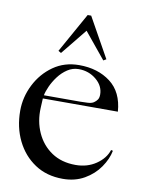

<svg xmlns="http://www.w3.org/2000/svg" viewBox="-80 -753 596 809"><g transform="rotate(10 217.5 -348.0)"><path d="M245 1Q176 1 125.5 -32.5Q75 -66 47 -123Q19 -180 19 -251Q19 -309 46 -362.5Q73 -416 120.5 -449.5Q168 -483 231 -483Q311 -483 365 -442Q419 -401 425 -318H104L102 -278Q99 -220 121 -171.5Q143 -123 185.5 -94.5Q228 -66 288 -66Q338 -66 375.5 -91.5Q413 -117 425 -154L433 -152Q426 -116 401.5 -80.5Q377 -45 337 -22Q297 1 245 1ZM106 -332H261Q276 -332 293 -333Q310 -334 319 -340Q328 -346 333.5 -354Q339 -362 339 -376Q339 -413 307 -439.5Q275 -466 232 -466Q206 -466 184 -451.5Q162 -437 145.5 -415Q129 -393 119 -370.5Q109 -348 106 -332ZM146 -520 134 -527 229 -697H244L339 -527L327 -520L236 -631Z"/></g></svg>

Font: Mulat Addis
Style: Regular
Weight: 400
Designer: Fasil fikreab
Version: Version 1.001; ttfautohint (v1.8.3)